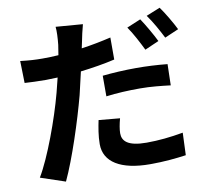

<svg xmlns="http://www.w3.org/2000/svg" viewBox="-91 -906 1182 1073"><g transform="rotate(-10 500.0 -370.0)"><path d="M503 -484V-367C566 -375 627 -378 696 -378C757 -378 818 -371 868 -365L871 -485C812 -491 752 -494 695 -494C630 -494 559 -490 503 -484ZM557 -233 437 -244C429 -205 420 -157 420 -110C420 -9 511 49 679 49C759 49 826 42 883 34L888 -93C816 -80 747 -73 680 -73C573 -73 543 -106 543 -150C543 -172 549 -204 557 -233ZM764 -758 685 -725C712 -687 743 -627 763 -586L843 -621C825 -658 789 -721 764 -758ZM882 -803 803 -771C831 -733 863 -675 884 -633L963 -667C946 -702 909 -766 882 -803ZM189 -637C147 -637 114 -639 63 -645L66 -520C101 -518 138 -516 187 -516L253 -518L232 -434C195 -294 119 -85 58 16L198 63C254 -56 320 -260 357 -400L387 -529C454 -537 522 -548 582 -562V-687C527 -674 470 -663 414 -655L422 -692C426 -714 436 -759 444 -787L291 -799C294 -775 292 -734 288 -697L279 -640C248 -638 218 -637 189 -637Z"/></g></svg>

Font: Noto Sans Mono CJK HK
Style: Bold
Weight: 700
Designer: Ryoko NISHIZUKA 西塚涼子 (kana, bopomofo & ideographs); Paul D. Hunt (Latin, Greek & Cyrillic); Sandoll Communications 산돌커뮤니
Foundry: Adobe
Version: Version 2.004;hotconv 1.0.118;makeotfexe 2.5.65603